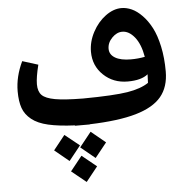

<svg xmlns="http://www.w3.org/2000/svg" viewBox="-60 -659 1025 1047"><g transform="rotate(-5 452.0 -136.0)"><path d="M643.1 -600.1Q670.9 -600.1 699.2 -587.4Q727.5 -574.7 755.6 -545.9Q783.7 -517.1 805.4 -475.8Q827.1 -434.6 840.6 -372.1Q854 -309.6 854 -234.9Q854 -150.4 810.1 -97.4Q766.1 -44.4 670.2 -16.6Q574.2 11.2 416 16.1V17.1H377.9H335.9L335 15.1Q247.1 11.2 189.9 -2Q132.8 -15.1 99.4 -42Q65.9 -68.8 53 -105.2Q40 -141.6 40 -196.8Q40 -277.3 79.1 -358.9L165 -332Q147.9 -263.7 147.9 -226.1Q147.9 -186.5 167.7 -166.5Q187.5 -146.5 238.8 -137.2Q290 -127.9 392.1 -127Q562 -128.4 636.2 -140.6Q710.4 -152.8 752 -181.2Q753.9 -213.4 753.9 -228Q717.8 -198.2 643.1 -198.2Q564 -198.2 510.5 -249.3Q457 -300.3 457 -377Q457 -432.1 484.9 -484.4Q512.7 -536.6 555.9 -568.4Q599.1 -600.1 643.1 -600.1ZM554.2 -384.8Q554.2 -353 584.7 -335Q615.2 -316.9 670.9 -316.9Q710.9 -316.9 747.1 -324.2Q734.9 -394.5 703.9 -432.9Q672.9 -471.2 636.2 -471.2Q606 -471.2 580.1 -444.6Q554.2 -418 554.2 -384.8ZM353 137.2 417 57.1 496.1 122.1 432.1 202.1ZM272.9 62 353 126 289.1 206.1 210 141.1ZM292 263.2 356 183.1 436 248 372.1 328.1Z"/></g></svg>

Font: FiraGO SemiBold
Style: Italic
Weight: 600
Italic angle: -8°
Designer: bBox Type GmbH
Foundry: bBox Type GmbH
Version: Version 1.001;PS 001.001;hotconv 1.0.88;makeotf.lib2.5.64775